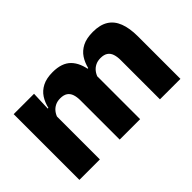

<svg xmlns="http://www.w3.org/2000/svg" viewBox="-81 -759 1015 1015"><g transform="rotate(-45 426.5 -251.5)"><path d="M653.1 0V-293Q653.1 -318.8 646.8 -337.6Q640.5 -356.4 625.7 -366.5Q610.8 -376.7 585 -376.7Q562.8 -376.7 546.3 -368.2Q529.8 -359.8 518.9 -345.6Q507.9 -331.4 502.5 -313.5L487.8 -385H501.7Q509.6 -418 527.1 -444.7Q544.6 -471.4 575.5 -487.3Q606.5 -503.1 654.9 -503.1Q707.5 -503.1 740.8 -482.4Q774.1 -461.7 790.1 -420.4Q806.2 -379.2 806.2 -317.6V0ZM50.9 0V-491.4H203.2L198.1 -359.2L203.9 -354.2V0ZM352.1 0V-293Q352.1 -318.8 345.8 -337.6Q339.4 -356.4 324.6 -366.5Q309.7 -376.7 283.9 -376.7Q261.7 -376.7 245.2 -368.2Q228.7 -359.8 217.8 -345.6Q206.9 -331.4 201.4 -313.5L177.8 -385H204Q211.6 -418.5 228.9 -445.1Q246.1 -471.7 276.6 -487.4Q307.1 -503.1 353.6 -503.1Q422 -503.1 456.8 -467.8Q491.6 -432.4 500.3 -365.4Q501.8 -355.6 503.4 -341.2Q504.9 -326.7 504.9 -315.2V0Z"/></g></svg>

Font: Anek Latin Medium
Style: Regular
Weight: 500
Designer: Yesha Goshar
Foundry: Ek Type
Version: Version 1.003